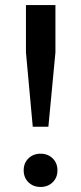

<svg xmlns="http://www.w3.org/2000/svg" viewBox="-20 -728 322 762"><path d="M74 -52Q74 -81 93 -99.5Q112 -118 141 -118Q170 -118 189 -99.5Q208 -81 208 -52Q208 -23 189 -4.5Q170 14 141 14Q112 14 93 -4.5Q74 -23 74 -52ZM200 -520 172 -225H110L83 -520V-708H200Z"/></svg>

Font: Metropolitano Medium
Style: Regular
Weight: 500
Designer: Fonts by Alex Slobzheninov & Chris M. Simpson / Changes by Cristiano Sobral
Foundry: Fonts by Alex Slobzheninov & Chris M. Simpson / Changes by Cristiano Sobral
Version: Version 1.00;August 30, 2020;FontCreator 13.0.0.2681 64-bit